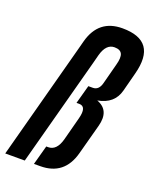

<svg xmlns="http://www.w3.org/2000/svg" viewBox="-208 -841 749 924"><g transform="rotate(20 166.0 -379.5)"><path d="M258 -759Q438 -759 389 -575L364 -479Q345 -406 262 -391Q333 -365 310 -279L268 -123Q235 0 112 0H80L107 -99H117Q160 -99 177 -161L208 -279Q226 -346 186 -346H172L198 -441H221Q252 -441 262 -481L289 -584Q300 -623 291.5 -641.5Q283 -660 253 -660Q210 -660 193 -598L181 -552L33 0H-67L93 -598L103 -636Q136 -759 258 -759Z"/></g></svg>

Font: Air America
Style: Regular
Weight: 400
Designer: William G. Sherman
Foundry: Aaron Bell – Saja Typeworks
Version: Version 1.100;PS 001.100;hotconv 1.0.88;makeotf.lib2.5.64775